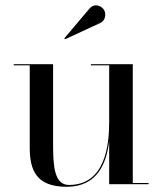

<svg xmlns="http://www.w3.org/2000/svg" viewBox="-20 -706 622 736"><path d="M365.5 -618.5C382.5 -626.5 388.5 -651 379 -667.5C369.5 -684 342 -695.5 323 -673L226.5 -559L229.5 -555.5ZM489 -4.5V-460H328.5V-455.5H398.5V-237C398.5 -148 382.5 3 244.5 3C188.5 3 183.5 -68.5 183.5 -152.5V-460H32.5V-455.5H94V-141C94 -54 118.5 10 235.5 10C354 10 388.5 -81 398.5 -165.5V0H549.5V-4.5Z"/></svg>

Font: Bodoni* 36pt
Style: Regular
Weight: 400
Version: Version 2.3